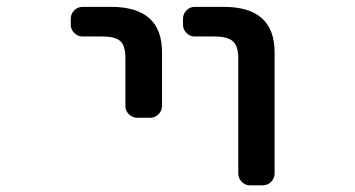

<svg xmlns="http://www.w3.org/2000/svg" viewBox="-20 -565 1040 563"><path d="M222.7 -458Q208 -458 197.8 -468.3Q187.5 -478.5 187.5 -492.2V-509.8Q187.5 -524.4 197.8 -534.7Q208 -544.9 222.7 -544.9H305.7Q456.1 -544.9 455.1 -410.2V-253.9Q455.1 -240.2 444.8 -230Q434.6 -219.7 419.9 -219.7H382.8Q368.2 -219.7 357.9 -230Q347.7 -240.2 347.7 -253.9V-394.5Q347.7 -430.7 333 -444.3Q318.4 -458 280.3 -458ZM550.8 -458Q537.1 -458 526.9 -468.3Q516.6 -478.5 516.6 -492.2V-509.8Q516.6 -524.4 526.9 -534.7Q537.1 -544.9 550.8 -544.9H635.7Q786.1 -544.9 785.2 -410.2V-56.6Q785.2 -42 774.9 -31.7Q764.6 -21.5 750 -21.5H712.9Q699.2 -21.5 689 -31.7Q678.7 -42 678.7 -56.6V-394.5Q678.7 -429.7 663.1 -443.8Q647.5 -458 609.4 -458Z"/></svg>

Font: Gen Jyuu Gothic L Monospace Medium
Style: Regular
Weight: 500
Designer: [Source Han Sans]
Ryoko NISHIZUKA  (kana & ideographs); Paul D. Hunt (Latin, Greek & Cyrillic); Wenlong ZHANG  (bopomofo
Version: Version 1.002.20150607